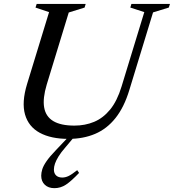

<svg xmlns="http://www.w3.org/2000/svg" viewBox="-20 -695 884 976"><path d="M217.5 -265Q196.5 -195 204.5 -148.8Q212.5 -102.5 250.8 -79.5Q289 -56.5 358 -56.5Q412.5 -56.5 458.2 -75.5Q504 -94.5 539.8 -138Q575.5 -181.5 598 -255.5L713.5 -633.5L642.5 -656.5L648 -675H844L838 -656.5L758 -632L637.5 -237.5Q611 -150 567.2 -95Q523.5 -40 463.5 -14.5Q403.5 11 328 11Q239 11 182 -20Q125 -51 107.2 -113Q89.5 -175 117.5 -267.5L229.5 -633.5L160.5 -656.5L166.5 -675H415.5L410 -656.5L329.5 -631.5ZM254 167Q254 186 265.2 196.8Q276.5 207.5 296.5 207.5Q312 207.5 328 200Q344 192.5 372.5 170L382 184Q342 226 315 243.8Q288 261.5 256.5 261.5Q226 261.5 207.8 244.2Q189.5 227 189.5 198Q189.5 183 195 165.2Q200.5 147.5 216.8 124Q233 100.5 263.5 69L352 -24.5H378.5L313 53.5Q290.5 79 277.8 99.8Q265 120.5 259.5 136.8Q254 153 254 167Z"/></svg>

Font: Newsreader 24pt Medium
Style: Italic
Weight: 500
Italic angle: -17°
Designer: Hugues Gentile
Foundry: Production Type
Version: Version 1.003